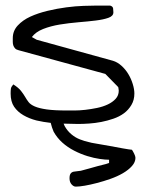

<svg xmlns="http://www.w3.org/2000/svg" viewBox="-20 -449 524 697"><path d="M18.6 -109.4Q18.6 -120.1 19.5 -127Q20.5 -133.8 28.3 -142.6Q46.9 -130.9 56.2 -119.1Q65.4 -107.4 71.3 -97.2Q77.1 -86.9 84 -78.1Q90.8 -69.3 106.4 -62.5Q122.1 -55.7 149.4 -51.8Q176.8 -47.9 223.6 -47.9Q233.4 -47.9 251 -47.9Q268.6 -47.9 289.6 -50.3Q310.5 -52.7 332 -57.1Q353.5 -61.5 371.1 -69.8Q388.7 -78.1 399.9 -90.3Q411.1 -102.5 411.1 -120.1Q411.1 -123 410.2 -127.4Q409.2 -131.8 409.2 -132.8L362.3 -180.7L47.9 -266.6Q39.1 -268.6 34.7 -273.4Q30.3 -278.3 28.3 -284.2Q26.4 -290 26.4 -296.9V-310.5Q26.4 -336.9 44.4 -356.4Q62.5 -376 90.3 -388.7Q118.2 -401.4 152.8 -409.7Q187.5 -418 221.2 -422.4Q254.9 -426.8 283.7 -427.7Q312.5 -428.7 328.1 -428.7H338.9Q345.7 -428.7 354 -428.7Q362.3 -428.7 369.1 -428.7H379.9Q389.6 -425.8 390.6 -418.5Q391.6 -411.1 391.6 -404.3Q391.6 -390.6 373.5 -384.3Q355.5 -377.9 327.6 -374.5Q299.8 -371.1 264.6 -368.2Q229.5 -365.2 196.8 -359.9Q164.1 -354.5 136.7 -343.8Q109.4 -333 95.7 -314.5L113.3 -304.7L389.6 -228.5Q406.2 -223.6 420.9 -210.4Q435.5 -197.3 445.8 -180.2Q456.1 -163.1 461.9 -144Q467.8 -125 467.8 -109.4Q467.8 -85.9 457 -67.9Q446.3 -49.8 429.7 -37.6Q413.1 -25.4 391.6 -18.1Q370.1 -10.7 347.7 -6.3Q325.2 -2 303.2 -0.5Q281.2 1 263.7 1Q245.1 1 218.8 0H210.9Q212.9 3.9 214.8 8.8Q224.6 26.4 239.3 38.6Q253.9 50.8 270.5 57.1Q287.1 63.5 300.8 66.4Q309.6 69.3 332 72.8Q354.5 76.2 379.4 81.1Q404.3 85.9 426.8 89.8Q449.2 93.8 459 94.7Q461.9 98.6 466.8 108.4Q471.7 118.2 471.7 124Q471.7 139.6 459 153.8Q446.3 168 426.3 179.7Q406.2 191.4 381.3 200.2Q356.4 209 332 215.3Q307.6 221.7 287.6 225.1Q267.6 228.5 254.9 228.5Q247.1 228.5 239.7 220.2Q232.4 211.9 232.4 198.2Q232.4 186.5 236.3 181.2Q240.2 175.8 247.1 174.3Q253.9 172.9 261.2 172.4Q268.6 171.9 273.4 170.9Q285.2 168 302.2 163.1Q319.3 158.2 335.4 153.8Q351.6 149.4 364.3 146.5L376 142.6V130.9Q362.3 130.9 341.8 127.9Q321.3 125 297.4 117.7Q273.4 110.4 249.5 98.1Q225.6 85.9 206.5 68.8Q187.5 51.8 174.8 29.3Q168 13.7 164.1 -2.9Q137.7 -5.9 112.3 -11.7Q85.9 -18.6 64.9 -30.8Q43.9 -43 31.2 -61.5Q18.6 -80.1 18.6 -109.4Z"/></svg>

Font: Swanky and Moo Moo Cyrillic
Style: Regular
Weight: 400
Designer: Kimberly Geswein; Denis Ignatov
Foundry: Kimberly Geswein; Denis Ignatov
Version: Version 1.003 June 27, 2018